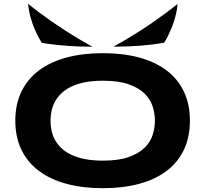

<svg xmlns="http://www.w3.org/2000/svg" viewBox="-20 -966 1073 1004"><path d="M198.2 -742.2 180.2 -773.9Q134.8 -861.3 127 -945.8L184.1 -901.4Q319.8 -800.3 462.9 -721.7Q335.9 -721.7 224.6 -737.8Q210.4 -739.7 198.2 -742.2ZM572.8 -721.7Q627.4 -751.5 682.1 -785.6Q736.8 -819.8 775.9 -846.9Q814.9 -874 846.2 -897.2Q877.4 -920.4 893.1 -932.9Q908.7 -945.3 908.7 -945.8Q906.2 -914.1 897.7 -881.6Q889.2 -849.1 879.4 -825.2Q869.6 -801.3 860.1 -781.7Q850.6 -762.2 844.2 -752L837.4 -742.2Q722.7 -722.2 572.8 -721.7ZM973.1 -335Q973.1 -248.5 941.4 -182.4Q909.7 -116.2 850.6 -71.8Q791.5 -27.3 707.3 -4.6Q623 18.1 518.1 18.1Q413.1 18.1 328.4 -4.6Q243.7 -27.3 184.1 -71.8Q124.5 -116.2 92.3 -182.4Q60.1 -248.5 60.1 -335Q60.1 -421.4 92.3 -487.5Q124.5 -553.7 184.1 -598.1Q243.7 -642.6 328.4 -665.3Q413.1 -688 518.1 -688Q623 -688 707.3 -665.3Q791.5 -642.6 850.6 -598.1Q909.7 -553.7 941.4 -487.5Q973.1 -421.4 973.1 -335ZM790 -335Q790 -372.6 778.1 -409.9Q766.1 -447.3 735.6 -477.1Q705.1 -506.8 652.3 -525.4Q599.6 -543.9 518.1 -543.9Q463.4 -543.9 421.9 -535.4Q380.4 -526.9 350.1 -511.7Q319.8 -496.6 299.3 -476.3Q278.8 -456.1 266.6 -432.9Q254.4 -409.7 249.3 -384.5Q244.1 -359.4 244.1 -335Q244.1 -310.1 249.3 -284.7Q254.4 -259.3 266.6 -236.1Q278.8 -212.9 299.3 -192.9Q319.8 -172.9 350.1 -158Q380.4 -143.1 421.9 -134.5Q463.4 -126 518.1 -126Q599.6 -126 652.3 -144.5Q705.1 -163.1 735.6 -192.9Q766.1 -222.7 778.1 -260Q790 -297.4 790 -335Z"/></svg>

Font: REH Gaming
Style: Gaming
Weight: 700
Designer: Astigmatic (AOETI)
Foundry: Astigmatic (AOETI)
Version: Version 1.001 2011